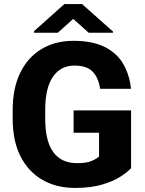

<svg xmlns="http://www.w3.org/2000/svg" viewBox="-20 -924 722 954"><path d="M631.3 -375.5V-88.9Q613.8 -68.8 577.9 -45.9Q542 -22.9 486.3 -6.6Q430.7 9.8 353.5 9.8Q260.3 9.8 190.4 -30.5Q120.6 -70.8 81.8 -147.5Q43 -224.1 43 -334.5V-376.5Q43 -486.3 81.1 -563.5Q119.1 -640.6 187.3 -680.9Q255.4 -721.2 344.2 -721.2Q439.5 -721.2 500.2 -690.7Q561 -660.2 592.3 -606.4Q623.5 -552.7 630.9 -482.9H477.5Q469.7 -536.6 440.9 -567.4Q412.1 -598.1 349.1 -598.1Q281.2 -598.1 242.9 -542.5Q204.6 -486.8 204.6 -377.4V-334.5Q204.6 -113.3 363.8 -113.3Q410.2 -113.3 435.8 -124.5Q461.4 -135.7 472.2 -146.5V-264.6H345.7V-375.5ZM387.7 -903.8 541.5 -767.1V-761.2H420.9L343.8 -830.1L267.1 -761.2H148.9V-769L299.8 -903.8Z"/></svg>

Font: Vazirmatn FD ExtraBold
Style: Regular
Weight: 800
Designer: Saber Rastikerdar
Foundry: Saber Rastikerdar
Version: Version 33.003